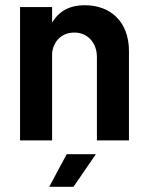

<svg xmlns="http://www.w3.org/2000/svg" viewBox="-20 -539 571 737"><path d="M57 0H180V-336C186 -384 219 -414 266 -414C316 -414 352 -375 352 -320V0H475V-343C475 -454 406 -519 305 -519C250 -519 207 -498 180 -452V-512H57ZM169 178H262L348 53H236Z"/></svg>

Font: Vanilla Cream
Style: Bold
Weight: 700
Designer: Jeremy Tribby, Jinavaṁso
Foundry: Tribby Type
Version: Version 1.422;Glyphs 3.1.2 (3151)